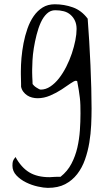

<svg xmlns="http://www.w3.org/2000/svg" viewBox="-20 -492 481 912"><path d="M39.1 294.9Q39.1 281.2 41.5 273.4Q43.9 265.6 53.7 253.9Q81.1 303.7 119.1 326.7Q157.2 349.6 214.8 349.6Q216.8 349.6 224.6 349.1Q232.4 348.6 241.2 348.1Q250 347.7 257.3 347.7Q264.6 347.7 267.6 347.7Q300.8 321.3 319.3 285.6Q337.9 250 347.2 210Q356.4 169.9 359.4 127.9Q362.3 85.9 362.3 46.9Q362.3 25.4 361.8 7.8Q361.3 -9.8 359.4 -26.4Q357.4 -43 354.5 -62Q351.6 -81.1 346.7 -106.4Q346.7 -106.4 344.7 -107.4Q342.8 -108.4 340.8 -108.4Q333 -108.4 314.9 -95.7Q296.9 -83 272.5 -66.9Q248 -50.8 218.3 -38.1Q188.5 -25.4 158.2 -25.4Q145.5 -25.4 132.3 -28.8Q119.1 -32.2 108.9 -39.1Q98.6 -45.9 90.8 -56.2Q83 -66.4 80.1 -80.1Q80.1 -84 80.1 -94.2Q80.1 -104.5 79.6 -116.2Q79.1 -127.9 79.1 -138.7V-153.3Q79.1 -182.6 82 -216.8Q85 -251 91.8 -286.6Q98.6 -322.3 110.4 -356Q122.1 -389.6 140.1 -415.5Q158.2 -441.4 182.6 -456.5Q207 -471.7 240.2 -471.7Q285.2 -471.7 326.2 -457Q367.2 -442.4 396.5 -403.3Q400.4 -352.5 403.8 -295.9Q407.2 -239.3 409.7 -182.6Q412.1 -126 413.6 -72.8Q415 -19.5 415 23.4Q415 59.6 413.1 101.6Q411.1 143.6 404.3 185.1Q397.5 226.6 383.8 265.6Q370.1 304.7 346.7 335Q323.2 365.2 289.6 382.8Q255.9 400.4 207 400.4Q188.5 400.4 159.7 394Q130.9 387.7 104 374.5Q77.1 361.3 58.1 341.3Q39.1 321.3 39.1 294.9ZM134.8 -92.8Q136.7 -89.8 141.6 -85Q146.5 -80.1 152.8 -76.2Q159.2 -72.3 164.6 -69.3Q169.9 -66.4 173.8 -66.4Q197.3 -66.4 219.2 -81.1Q241.2 -95.7 260.3 -120.1Q279.3 -144.5 294.9 -175.3Q310.5 -206.1 321.3 -238.3Q332 -270.5 337.9 -300.3Q343.8 -330.1 343.8 -354.5Q343.8 -376 336.4 -392.6Q329.1 -409.2 315.4 -421.4Q301.8 -433.6 283.2 -438.5Q264.6 -443.4 242.2 -443.4Q219.7 -443.4 202.6 -427.2Q185.5 -411.1 173.8 -385.3Q162.1 -359.4 153.8 -326.7Q145.5 -293.9 140.6 -263.2Q135.7 -232.4 134.3 -205.1Q132.8 -177.7 132.8 -161.1Q132.8 -156.2 132.8 -147Q132.8 -137.7 133.3 -127.4Q133.8 -117.2 134.3 -107.4Q134.8 -97.7 134.8 -92.8Z"/></svg>

Font: The Girl Next Door
Style: Regular
Weight: 400
Designer: Kimberly Geswein
Foundry: Kimberly Geswein
Version: Version 1.002 2010